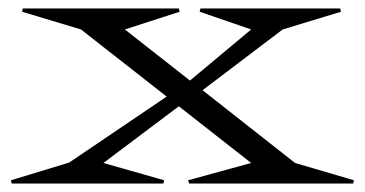

<svg xmlns="http://www.w3.org/2000/svg" viewBox="-20 -435 865 455"><path d="M171.9 -365.2 32.2 -407.2 34.2 -415H403.8L405.8 -407.2L275.9 -365.2L430.2 -244.1L575.2 -365.2L453.1 -407.2L455.1 -415H786.1L788.1 -407.2L649.9 -365.2L460 -221.2L679.2 -48.8L818.8 -7.8L816.9 0H428.2L425.8 -7.8L575.2 -48.8L403.8 -183.1L225.1 -48.8L369.1 -7.8L367.2 0H7.8L5.9 -7.8L144 -49.8L375 -206.1Z"/></svg>

Font: Halibut Exp
Style: Regular
Weight: 400
Width: 7
Designer: Matteo Maggi
Foundry: Collletttivo
Version: Version 3.080 | FøM Fix